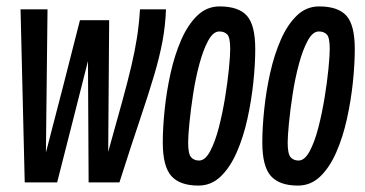

<svg xmlns="http://www.w3.org/2000/svg" viewBox="-20 -568 1137 598"><path d="M352 0H256L254 -378Q230 -283 206 -188.5Q182 -94 158 0H57L44 -539H128L123 -93Q150 -196 176.5 -299Q203 -402 229 -505H320L317 -95Q343 -188 360.5 -251.5Q378 -315 389 -362Q400 -409 406.5 -450Q413 -491 416 -539H497Q495 -487 486 -439Q477 -391 460 -333.5Q443 -276 416 -196Q389 -116 352 0Z M598 10Q540 10 513.5 -20Q487 -50 487 -124Q487 -171 493 -228Q499 -285 511.5 -341Q524 -397 544.5 -444Q565 -491 594.5 -519.5Q624 -548 664 -548Q723 -548 749 -519Q775 -490 775 -415Q775 -368 769 -311Q763 -254 750.5 -197.5Q738 -141 717.5 -94Q697 -47 667.5 -18.5Q638 10 598 10ZM600 -68Q619 -68 634.5 -97Q650 -126 661.5 -170.5Q673 -215 681 -264Q689 -313 693 -354Q697 -395 697 -415Q697 -451 688 -460.5Q679 -470 663 -470Q644 -470 628.5 -441.5Q613 -413 601 -368.5Q589 -324 581.5 -275Q574 -226 570 -185Q566 -144 566 -124Q566 -89 575 -78.5Q584 -68 600 -68Z M908 10Q850 10 823.5 -20Q797 -50 797 -124Q797 -171 803 -228Q809 -285 821.5 -341Q834 -397 854.5 -444Q875 -491 904.5 -519.5Q934 -548 974 -548Q1033 -548 1059 -519Q1085 -490 1085 -415Q1085 -368 1079 -311Q1073 -254 1060.5 -197.5Q1048 -141 1027.5 -94Q1007 -47 977.5 -18.5Q948 10 908 10ZM910 -68Q929 -68 944.5 -97Q960 -126 971.5 -170.5Q983 -215 991 -264Q999 -313 1003 -354Q1007 -395 1007 -415Q1007 -451 998 -460.5Q989 -470 973 -470Q954 -470 938.5 -441.5Q923 -413 911 -368.5Q899 -324 891.5 -275Q884 -226 880 -185Q876 -144 876 -124Q876 -89 885 -78.5Q894 -68 910 -68Z"/></svg>

Font: Georama Extra Condensed Medium
Style: Italic
Weight: 500
Width: 2
Italic angle: -9°
Designer: Jean-Baptiste Levee
Foundry: Production Type
Version: Version 1.000